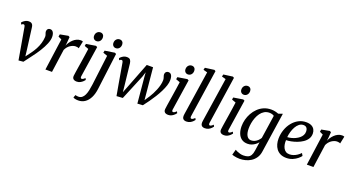

<svg xmlns="http://www.w3.org/2000/svg" viewBox="-61 -1648 5015 2732"><g transform="rotate(20 2446.0 -282.0)"><path d="M81.5 -466Q79 -481.5 73.5 -490Q68 -498.5 58.5 -498.5Q48 -498.5 40.2 -493Q32.5 -487.5 25.5 -482.5L13.5 -510.5Q17.5 -516 31.5 -528.8Q45.5 -541.5 66.8 -552.5Q88 -563.5 113.5 -563.5Q138.5 -563.5 152.8 -555Q167 -546.5 174 -531.5Q181 -516.5 183 -495.5L223.5 -186L241.5 -35.5L210 -42L295.5 -156Q328 -200 351.5 -244.8Q375 -289.5 389 -336.2Q403 -383 405.5 -431.5Q406.5 -448.5 402.2 -462Q398 -475.5 393.5 -487.8Q389 -500 389 -512.5Q389 -536.5 402.5 -550Q416 -563.5 437.5 -563.5Q459 -563.5 472.8 -550.8Q486.5 -538 493.5 -516.2Q500.5 -494.5 500.5 -468Q500.5 -420.5 476.2 -361.8Q452 -303 412 -239Q372 -175 323.5 -112.5L236.5 3.5L164.5 10L133.5 -170Z M568.5 0 635 -479.5 583.5 -504 590 -539.5 713 -562.5 733.5 -550.5 726.5 -462 720.5 -416Q729 -439.5 746 -465.2Q763 -491 786.2 -513.2Q809.5 -535.5 838.5 -549.2Q867.5 -563 900 -563Q909.5 -563 919 -561.2Q928.5 -559.5 933.5 -556L910.5 -446Q905.5 -450 893.2 -453.2Q881 -456.5 862.5 -456.5Q842.5 -456.5 821.8 -449.2Q801 -442 781.2 -428.8Q761.5 -415.5 745 -395.8Q728.5 -376 717 -350.5L668 0Z M1044 10Q1022.5 10 1006.8 3.2Q991 -3.5 983.2 -17.8Q975.5 -32 977.5 -53.5Q979.5 -73 984.8 -107.5Q990 -142 997 -187Q1004 -232 1012 -282.2Q1020 -332.5 1027.5 -384.2Q1035 -436 1041.5 -483.5L979.5 -506.5L985.5 -539.5L1129.5 -562.5L1151.5 -551.5L1081 -86.5Q1078 -68.5 1083 -60Q1088 -51.5 1096.5 -51.5Q1106.5 -51.5 1118 -58Q1129.5 -64.5 1146.5 -81L1159 -56.5Q1154 -48.5 1138.5 -32.8Q1123 -17 1099 -3.5Q1075 10 1044 10ZM1112 -627.5Q1086.5 -627.5 1070.5 -644.8Q1054.5 -662 1055 -689.5Q1055.5 -722.5 1075.5 -743.5Q1095.5 -764.5 1125 -764.5Q1150.5 -764.5 1165.8 -748Q1181 -731.5 1181 -706Q1181 -671.5 1161.5 -649.5Q1142 -627.5 1112 -627.5Z M1367.5 2Q1357.5 83 1328.5 139.5Q1299.5 196 1255.8 225.2Q1212 254.5 1156.5 254.5Q1132 254.5 1110.2 249.8Q1088.5 245 1079 237L1095 195.5Q1102 198.5 1115 200.8Q1128 203 1139 203Q1172 203 1194.5 185.2Q1217 167.5 1231.8 136Q1246.5 104.5 1255.5 63Q1264.5 21.5 1270.5 -26L1327 -483L1261 -506.5L1268 -540L1416 -562.5L1437.5 -551.5ZM1405 -627.5Q1379.5 -627.5 1363.5 -644.8Q1347.5 -662 1348 -689.5Q1348.5 -722.5 1368.5 -743.5Q1388.5 -764.5 1418 -764.5Q1443.5 -764.5 1458.8 -748Q1474 -731.5 1474 -706Q1474 -671.5 1454.5 -649.5Q1435 -627.5 1405 -627.5Z M1648.5 10 1618 -161.5 1565.5 -466Q1562 -483.5 1556.8 -490.8Q1551.5 -498 1542.5 -498Q1532.5 -499 1524.8 -493.5Q1517 -488 1509 -482.5L1497 -510.5Q1501 -516.5 1515.2 -529.2Q1529.5 -542 1550.8 -552.8Q1572 -563.5 1597.5 -563.5Q1634.5 -563.5 1649.2 -546Q1664 -528.5 1668.5 -495.5L1704.5 -171.5L1714.5 -73.5L1754.5 -175L1901.5 -554H1997L2034 -165.5L2042.5 -72L2095 -151Q2110.5 -175.5 2127.8 -208.2Q2145 -241 2160 -278.2Q2175 -315.5 2184.8 -353.8Q2194.5 -392 2195 -427.5Q2195.5 -445 2191.2 -459.8Q2187 -474.5 2182.5 -487.8Q2178 -501 2178 -513Q2178 -536.5 2192 -550.5Q2206 -564.5 2228 -564.5Q2250 -564.5 2263.5 -552.2Q2277 -540 2283.2 -518Q2289.5 -496 2289.5 -466Q2290 -428.5 2275 -382.5Q2260 -336.5 2235 -286.2Q2210 -236 2178.2 -185Q2146.5 -134 2112 -85.8Q2077.5 -37.5 2045 4L1964 9L1928.5 -376.5L1923 -450.5L1899.5 -376L1742 4Z M2428.5 10Q2407 10 2391.2 3.2Q2375.5 -3.5 2367.8 -17.8Q2360 -32 2362 -53.5Q2364 -73 2369.2 -107.5Q2374.5 -142 2381.5 -187Q2388.5 -232 2396.5 -282.2Q2404.5 -332.5 2412 -384.2Q2419.5 -436 2426 -483.5L2364 -506.5L2370 -539.5L2514 -562.5L2536 -551.5L2465.5 -86.5Q2462.5 -68.5 2467.5 -60Q2472.5 -51.5 2481 -51.5Q2491 -51.5 2502.5 -58Q2514 -64.5 2531 -81L2543.5 -56.5Q2538.5 -48.5 2523 -32.8Q2507.5 -17 2483.5 -3.5Q2459.5 10 2428.5 10ZM2496.5 -627.5Q2471 -627.5 2455 -644.8Q2439 -662 2439.5 -689.5Q2440 -722.5 2460 -743.5Q2480 -764.5 2509.5 -764.5Q2535 -764.5 2550.2 -748Q2565.5 -731.5 2565.5 -706Q2565.5 -671.5 2546 -649.5Q2526.5 -627.5 2496.5 -627.5Z M2743.5 -86.5Q2741 -69.5 2745.5 -60.5Q2750 -51.5 2758.5 -51.5Q2768 -51.5 2779.5 -57.5Q2791 -63.5 2809 -81.5L2822 -56.5Q2816.5 -48.5 2801.5 -32.5Q2786.5 -16.5 2762.2 -3.2Q2738 10 2704 10Q2686.5 10 2672 4Q2657.5 -2 2649.2 -15.8Q2641 -29.5 2641.5 -52Q2641.5 -56 2642 -62.8Q2642.5 -69.5 2643.5 -76.2Q2644.5 -83 2645 -88L2745 -748.5L2683.5 -765.5L2692 -799L2830.5 -817.5L2850.5 -805.5Z M3023 -86.5Q3020.5 -69.5 3025 -60.5Q3029.5 -51.5 3038 -51.5Q3047.5 -51.5 3059 -57.5Q3070.5 -63.5 3088.5 -81.5L3101.5 -56.5Q3096 -48.5 3081 -32.5Q3066 -16.5 3041.8 -3.2Q3017.5 10 2983.5 10Q2966 10 2951.5 4Q2937 -2 2928.8 -15.8Q2920.5 -29.5 2921 -52Q2921 -56 2921.5 -62.8Q2922 -69.5 2923 -76.2Q2924 -83 2924.5 -88L3024.5 -748.5L2963 -765.5L2971.5 -799L3110 -817.5L3130 -805.5Z M3274.5 10Q3253 10 3237.2 3.2Q3221.5 -3.5 3213.8 -17.8Q3206 -32 3208 -53.5Q3210 -73 3215.2 -107.5Q3220.5 -142 3227.5 -187Q3234.5 -232 3242.5 -282.2Q3250.5 -332.5 3258 -384.2Q3265.5 -436 3272 -483.5L3210 -506.5L3216 -539.5L3360 -562.5L3382 -551.5L3311.5 -86.5Q3308.5 -68.5 3313.5 -60Q3318.5 -51.5 3327 -51.5Q3337 -51.5 3348.5 -58Q3360 -64.5 3377 -81L3389.5 -56.5Q3384.5 -48.5 3369 -32.8Q3353.5 -17 3329.5 -3.5Q3305.5 10 3274.5 10ZM3342.5 -627.5Q3317 -627.5 3301 -644.8Q3285 -662 3285.5 -689.5Q3286 -722.5 3306 -743.5Q3326 -764.5 3355.5 -764.5Q3381 -764.5 3396.2 -748Q3411.5 -731.5 3411.5 -706Q3411.5 -671.5 3392 -649.5Q3372.5 -627.5 3342.5 -627.5Z M3869.5 37.5Q3861.5 96.5 3833.8 137.2Q3806 178 3767 202.8Q3728 227.5 3684.2 238.5Q3640.5 249.5 3599.5 249.5Q3577 249.5 3553.8 246.5Q3530.5 243.5 3511.2 238.8Q3492 234 3481.5 229.5L3504 147Q3514.5 154 3534.8 163Q3555 172 3580.5 179Q3606 186 3632 186Q3672.5 186 3700 175Q3727.5 164 3743.5 137.5Q3759.5 111 3766 64L3785.5 -69Q3769 -49 3746 -31Q3723 -13 3694 -1.5Q3665 10 3631.5 10Q3575.5 10 3539 -17Q3502.5 -44 3484.8 -90.8Q3467 -137.5 3467 -197Q3467 -246.5 3480.2 -298.2Q3493.5 -350 3519.8 -397.2Q3546 -444.5 3584.5 -482.2Q3623 -520 3673.5 -542Q3724 -564 3786 -564Q3816 -564 3845.5 -557.5Q3875 -551 3895.5 -542L3959 -563.5ZM3847.5 -491.5Q3833.5 -502 3814.5 -507Q3795.5 -512 3775.5 -512Q3733 -512 3700 -492.5Q3667 -473 3643 -440Q3619 -407 3603.5 -366.5Q3588 -326 3580.5 -283.2Q3573 -240.5 3573 -201.5Q3573 -166.5 3578.8 -139Q3584.5 -111.5 3596 -92.2Q3607.5 -73 3624 -63Q3640.5 -53 3661.5 -53Q3691.5 -53 3717.5 -65.5Q3743.5 -78 3763.2 -97.8Q3783 -117.5 3795 -138.5Z M4427 -95Q4413 -75 4383.2 -50.2Q4353.5 -25.5 4311.5 -7.5Q4269.5 10.5 4218 10.5Q4164.5 10.5 4126.8 -8.2Q4089 -27 4065.5 -58.8Q4042 -90.5 4031.5 -130Q4021 -169.5 4021.5 -211Q4022.5 -282.5 4044.8 -346.5Q4067 -410.5 4106.8 -459.5Q4146.5 -508.5 4199.2 -536.8Q4252 -565 4314 -565Q4362.5 -565 4393.8 -549.2Q4425 -533.5 4440.2 -506Q4455.5 -478.5 4456 -444.5Q4456.5 -398 4433.5 -362.5Q4410.5 -327 4373 -301.8Q4335.5 -276.5 4291.5 -260Q4247.5 -243.5 4204.8 -235.2Q4162 -227 4129.5 -226.5Q4127.5 -194.5 4132.5 -163.8Q4137.5 -133 4150.8 -108Q4164 -83 4186.5 -68Q4209 -53 4241.5 -53Q4272 -53 4300.8 -62.8Q4329.5 -72.5 4356 -90.2Q4382.5 -108 4405.5 -132ZM4291.5 -513.5Q4255 -513.5 4226.5 -490.8Q4198 -468 4178 -431.8Q4158 -395.5 4146 -353.5Q4134 -311.5 4131 -272.5Q4159.5 -274 4190.8 -281.8Q4222 -289.5 4251.5 -303.5Q4281 -317.5 4305 -337Q4329 -356.5 4343 -382Q4357 -407.5 4356.5 -437.5Q4356 -475.5 4339 -494.5Q4322 -513.5 4291.5 -513.5Z M4527 0 4593.5 -479.5 4542 -504 4548.5 -539.5 4671.5 -562.5 4692 -550.5 4685 -462 4679 -416Q4687.5 -439.5 4704.5 -465.2Q4721.5 -491 4744.8 -513.2Q4768 -535.5 4797 -549.2Q4826 -563 4858.5 -563Q4868 -563 4877.5 -561.2Q4887 -559.5 4892 -556L4869 -446Q4864 -450 4851.8 -453.2Q4839.5 -456.5 4821 -456.5Q4801 -456.5 4780.2 -449.2Q4759.5 -442 4739.8 -428.8Q4720 -415.5 4703.5 -395.8Q4687 -376 4675.5 -350.5L4626.5 0Z"/></g></svg>

Font: Merriweather 28pt
Style: Italic
Weight: 400
Italic angle: -7.8°
Version: Version 2.101